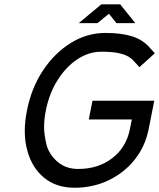

<svg xmlns="http://www.w3.org/2000/svg" viewBox="-20 -859 737 889"><path d="M408.2 -392.6H694.3L668 -259.8Q651.9 -180.2 603.3 -119.4Q554.7 -58.6 482.7 -24.2Q410.6 10.3 325.2 10.3Q240.7 10.3 184.1 -36.1Q127.4 -82.5 106 -163.6Q94.7 -204.6 94.7 -252Q94.7 -297.4 105 -348.1Q125.5 -452.1 179.2 -533Q232.9 -613.8 308.1 -660.2Q383.3 -706.5 467.8 -706.5Q542.5 -706.5 591.3 -690.9Q640.1 -675.3 670.4 -641.6L696.8 -612.3L625.5 -547.9L599.1 -577.1Q589.8 -587.9 573.5 -597.4Q557.1 -606.9 528.1 -613.3Q499 -619.6 450.2 -619.6Q391.1 -619.6 338.1 -584.5Q285.2 -549.3 246.6 -488Q208 -426.8 192.4 -348.1Q184.1 -307.1 184.1 -270.5Q184.1 -237.3 194.6 -192.1Q205.1 -147 244.1 -111.8Q283.2 -76.7 342.3 -76.7Q434.6 -76.7 499.5 -126.5Q564.5 -176.3 581.1 -259.8L590.3 -305.7H391.1ZM536.6 -838.9 606.4 -752H519L484.4 -795.4L431.6 -752H344.7L449.2 -838.9Z"/></svg>

Font: Qaz
Style: Italic
Weight: 400
Italic angle: -11.25°
Designer: GGBotNet
Foundry: f0n7
Version: 0.70